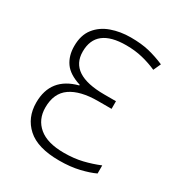

<svg xmlns="http://www.w3.org/2000/svg" viewBox="-137 -636 694 741"><g transform="rotate(30 210.5 -265.0)"><path d="M307 -298V-264H247Q168 -264 125.5 -234.5Q83 -205 83 -141Q83 -88 120.5 -56.5Q158 -25 232 -25Q277 -25 314 -34Q351 -43 385 -57V-21Q360 -9 320.5 0.5Q281 10 231 10Q135 10 89 -31.5Q43 -73 43 -140Q43 -251 154 -280V-283Q103 -299 82 -329Q61 -359 61 -402Q61 -451 85 -481.5Q109 -512 148.5 -526Q188 -540 234 -540Q282 -540 316.5 -531.5Q351 -523 386 -508L371 -475Q342 -488 308 -496.5Q274 -505 234 -505Q100 -505 100 -400Q100 -298 255 -298Z"/></g></svg>

Font: Noto Sans Disp ExtLt
Style: Regular
Weight: 200
Designer: Monotype Design Team
Foundry: Monotype Imaging Inc.
Version: Version 2.000;GOOG;noto-source:20170915:90ef993387c0